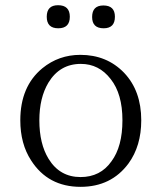

<svg xmlns="http://www.w3.org/2000/svg" viewBox="-20 -722 629 748"><path d="M293 -508.3Q396 -508.3 463.4 -438.5Q530.3 -368.2 530.3 -253.4Q530.3 -153.3 480.5 -85Q413.1 5.9 293.9 5.9Q167 5.9 101.1 -97.2Q59.1 -161.6 59.1 -253.4Q59.1 -385.3 145 -456.1Q209 -508.3 293 -508.3ZM294.9 -473.1Q212.9 -473.1 168.5 -399.9Q133.3 -340.8 133.3 -253.4Q133.3 -161.6 169.4 -103Q212.9 -32.2 293.9 -32.2Q371.1 -32.2 414.1 -93.3Q457 -150.9 457 -253.4Q457 -356.4 411.1 -414.1Q365.7 -473.1 294.9 -473.1ZM206.1 -701.7Q252 -701.7 252 -656.7Q252 -611.8 207 -611.8Q162.1 -611.8 162.1 -656.7Q162.1 -701.7 206.1 -701.7ZM382.8 -700.7Q427.7 -700.7 427.7 -656.7Q427.7 -611.8 383.8 -611.8Q338.9 -611.8 338.9 -655.8Q338.9 -700.7 382.8 -700.7Z"/></svg>

Font: I.Ming
Style: Regular
Weight: 400
Designer: Ichiten Fonts Project
Version: Version 6.11; Dec 27, 2019